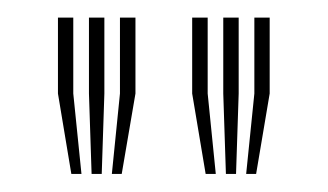

<svg xmlns="http://www.w3.org/2000/svg" viewBox="-20 -820 372 218"><path d="M107 -622.5 116.2 -713.8V-800H133.8V-713.8L118.2 -622.5ZM61 -622.5 45.8 -713.8V-800H63.2V-713.8L72.5 -622.5ZM84 -622.5 81 -713.8V-800H98.5V-713.8L95.5 -622.5ZM259.5 -622.5 268.8 -713.8V-800H286.2V-713.8L270.8 -622.5ZM213.5 -622.5 198.2 -713.8V-800H215.8V-713.8L225 -622.5ZM236.5 -622.5 233.5 -713.8V-800H251V-713.8L248 -622.5Z"/></svg>

Font: Big Shoulders Inline Text Medium
Style: Regular
Weight: 500
Designer: Patric King
Foundry: XO Type Co
Version: Version 1.000